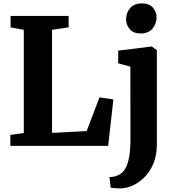

<svg xmlns="http://www.w3.org/2000/svg" viewBox="-20 -834 1002 1098"><path d="M39 0V-62.5L116 -73V-663.5L40.5 -677.5V-743H372.5V-677.5L277.5 -663.5V-74L475.5 -84.5L549 -277L628.5 -265.5L598.5 0ZM674.5 243Q662.5 243 650 242.8Q637.5 242.5 627.5 241.5Q617.5 240.5 613 239L606 179Q612.5 179 626.5 177Q640.5 175 656.5 167.5Q682 156 697.2 128.8Q712.5 101.5 719.2 59.2Q726 17 726 -39.5L725.5 -453L656 -472V-544.5L846 -568H848L877 -547.5V-9.5Q877 53 857.8 100Q838.5 147 807.5 178.2Q776.5 209.5 741.2 225.8Q706 242 674.5 243ZM783 -642.5Q743 -642.5 722 -667.5Q701 -692.5 701 -722.5Q701 -760.5 724 -787.5Q747 -814.5 792 -814.5H793Q833 -814.5 854.2 -790.5Q875.5 -766.5 875.5 -736.5Q875.5 -698.5 852.5 -670.5Q829.5 -642.5 784 -642.5Z"/></svg>

Font: Merriweather 20pt ExtraBold
Style: Regular
Weight: 800
Version: Version 2.100